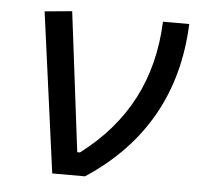

<svg xmlns="http://www.w3.org/2000/svg" viewBox="-43 -572 673 618"><g transform="rotate(5 293.0 -263.0)"><path d="M147.5 0H253.4C438.5 -121.6 536.1 -294.9 544.9 -517.6H460C452.6 -331.5 376.5 -185.5 230.5 -75.2H221.7L166 -525.9L77.6 -517.6Z"/></g></svg>

Font: Cascadia Code PL SemiLight
Style: Italic
Weight: 350
Italic angle: -10°
Monospace: yes
Designer: Aaron Bell
Foundry: Saja Typeworks
Version: Version 2404.023